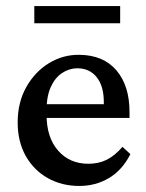

<svg xmlns="http://www.w3.org/2000/svg" viewBox="-20 -614 487 642"><path d="M245.1 7.8Q186.5 7.8 139.6 -18.6Q92.8 -44.9 65.9 -92.8Q39.1 -140.6 39.1 -204.1Q39.1 -272.5 68.4 -323.7Q97.7 -375 144.5 -403.3Q191.4 -431.6 246.1 -430.7Q326.2 -429.7 369.6 -378.4Q413.1 -327.1 413.1 -239.3V-219.7H119.1V-265.6H339.8L327.1 -249V-273.4Q327.1 -326.2 303.2 -356Q279.3 -385.7 238.3 -385.7Q211.9 -385.7 188 -370.1Q164.1 -354.5 149.9 -323.2Q135.7 -292 135.7 -245.1V-230.5Q135.7 -154.3 174.3 -110.4Q212.9 -66.4 275.4 -66.4Q309.6 -66.4 336.4 -79.6Q363.3 -92.8 389.6 -123L416 -98.6Q388.7 -44.9 344.2 -18.6Q299.8 7.8 245.1 7.8ZM94.7 -593.8H381.8V-536.1H94.7Z"/></svg>

Font: Crimson Pro Medium
Style: Regular
Weight: 500
Designer: Jacques Le Bailly
Foundry: Baron von Fonthausen
Version: Version 1.003